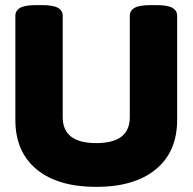

<svg xmlns="http://www.w3.org/2000/svg" viewBox="-20 -722 752 750"><path d="M356 8Q206 8 123 -60.5Q40 -129 40 -254V-660Q40 -681 59 -691.5Q78 -702 120 -702H145Q187 -702 206 -691.5Q225 -681 225 -660V-264Q225 -163 356 -163Q487 -163 487 -264V-660Q487 -681 506 -691.5Q525 -702 567 -702H592Q634 -702 653 -691.5Q672 -681 672 -660V-254Q672 -129 588.5 -60.5Q505 8 356 8Z"/></svg>

Font: Asap Black
Style: Regular
Weight: 900
Designer: Pablo Cosgaya
Foundry: Omnibus-Type
Version: Version 3.001; ttfautohint (v1.8.4.7-5d5b)